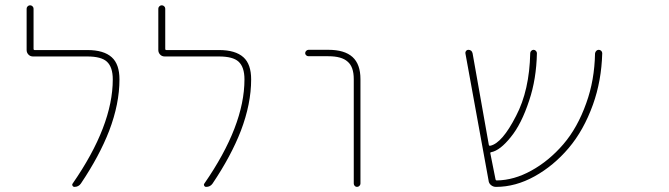

<svg xmlns="http://www.w3.org/2000/svg" viewBox="-20 -733 2540 729"><path d="M262.7 -23.4Q257.8 -23.4 255.4 -27.8Q252.9 -32.2 255.9 -36.1Q408.2 -255.9 408.2 -431.6Q408.2 -478.5 385.7 -499Q364.3 -518.6 311.5 -518.6H105.5Q94.7 -518.6 87.9 -525.9Q81.1 -533.2 81.1 -543V-700.2Q81.1 -705.1 85 -709Q88.9 -712.9 94.2 -712.9Q99.6 -712.9 103.5 -709Q107.4 -705.1 107.4 -700.2V-547.9Q107.4 -543 111.3 -543H311.5Q374 -543 404.3 -515.6Q433.6 -489.3 433.6 -431.6Q433.6 -338.9 394.5 -236.3Q357.4 -140.6 287.1 -36.1Q278.3 -23.4 262.7 -23.4Z M762.7 -23.4Q757.8 -23.4 755.4 -27.8Q752.9 -32.2 755.9 -36.1Q908.2 -255.9 908.2 -431.6Q908.2 -478.5 885.7 -499Q864.3 -518.6 811.5 -518.6H605.5Q594.7 -518.6 587.9 -525.9Q581.1 -533.2 581.1 -543V-700.2Q581.1 -705.1 585 -709Q588.9 -712.9 594.2 -712.9Q599.6 -712.9 603.5 -709Q607.4 -705.1 607.4 -700.2V-547.9Q607.4 -543 611.3 -543H811.5Q874 -543 904.3 -515.6Q933.6 -489.3 933.6 -431.6Q933.6 -338.9 894.5 -236.3Q857.4 -140.6 787.1 -36.1Q778.3 -23.4 762.7 -23.4Z M1323.2 -36.1V-432.6Q1323.2 -479.5 1299.8 -499Q1277.3 -519.5 1226.6 -519.5H1151.4Q1146.5 -519.5 1142.6 -522.9Q1138.7 -526.4 1138.7 -531.2Q1138.7 -536.1 1142.6 -540Q1146.5 -543.9 1151.4 -543.9H1226.6Q1288.1 -543.9 1318.4 -516.6Q1348.6 -489.3 1348.6 -432.6V-36.1Q1348.6 -31.2 1344.7 -27.3Q1340.8 -23.4 1335.4 -23.4Q1330.1 -23.4 1326.7 -27.3Q1323.2 -31.2 1323.2 -36.1Z M1863.3 -23.4Q1852.5 -23.4 1844.2 -30.3Q1835.9 -37.1 1835 -47.9L1747.1 -530.3Q1746.1 -535.2 1749.5 -539.6Q1752.9 -543.9 1757.8 -543.9Q1771.5 -543.9 1774.4 -530.3L1835.9 -183.6Q1836.9 -178.7 1840.8 -179.7H1841.8Q1886.7 -189.5 1939.5 -293Q1990.2 -389.6 1993.2 -531.2Q1993.2 -536.1 1997.1 -540Q2001 -543.9 2005.9 -543.9Q2010.7 -543.9 2014.6 -540Q2018.6 -536.1 2018.6 -531.2Q2016.6 -432.6 1989.3 -351.6Q1960 -261.7 1918.9 -211.9Q1878.9 -162.1 1845.7 -155.3H1844.7Q1840.8 -154.3 1841.8 -150.4L1861.3 -52.7Q1862.3 -47.9 1866.2 -47.9Q1931.6 -48.8 1997.1 -85Q2064.5 -122.1 2118.7 -185.1Q2172.9 -248 2206.1 -341.8Q2237.3 -427.7 2239.3 -530.3Q2240.2 -536.1 2244.1 -540Q2248 -543.9 2253.4 -543.9Q2258.8 -543.9 2262.7 -540Q2266.6 -536.1 2266.6 -531.2Q2266.6 -530.3 2266.6 -530.3Q2263.7 -425.8 2231.4 -335.9Q2196.3 -238.3 2139.2 -170.9Q2082 -103.5 2009.8 -63.5Q1937.5 -23.4 1863.3 -23.4Z"/></svg>

Font: Rounded-X Mgen+ 1mn thin
Style: Regular
Weight: 100
Designer: [Source Han Sans]
Ryoko NISHIZUKA  (kana & ideographs); Paul D. Hunt (Latin, Greek & Cyrillic); Wenlong ZHANG  (bopomofo
Version: Version 1.059.20150602